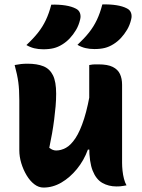

<svg xmlns="http://www.w3.org/2000/svg" viewBox="-20 -835 640 865"><path d="M104 -548Q147 -548 175.5 -536.5Q204 -525 218.5 -496Q233 -467 233 -413Q233 -385 230.5 -356Q228 -327 224 -296Q220 -265 214.5 -233.5Q209 -202 202 -169Q210 -163 217.5 -160Q225 -157 233 -157Q255 -157 277 -169Q299 -181 320 -212.5Q341 -244 359 -300.5Q377 -357 391 -446V-161H376Q358 -112 326.5 -73.5Q295 -35 256.5 -12.5Q218 10 176 10Q154 10 134.5 -5Q115 -20 100 -45Q85 -70 76 -99.5Q67 -129 67 -158Q67 -196 67 -233.5Q67 -271 67 -308.5Q67 -346 67 -383Q67 -431 62.5 -464.5Q58 -498 46 -542Q61 -545 74.5 -546.5Q88 -548 104 -548ZM424 -545Q465 -545 488 -533.5Q511 -522 520.5 -501.5Q530 -481 530 -453Q530 -387 530 -327.5Q530 -268 530 -212.5Q530 -157 530 -101Q530 -85 532 -66Q534 -47 538.5 -29.5Q543 -12 550 0Q543 1 535.5 2.5Q528 4 520.5 4.5Q513 5 505 5Q469 5 441 -11Q413 -27 397.5 -66Q382 -105 382 -173Q382 -237 382 -302Q382 -367 382 -428.5Q382 -490 382 -542Q392 -544 398 -544.5Q404 -545 410.5 -545Q417 -545 424 -545ZM211 -814Q246 -815 274.5 -810.5Q303 -806 322 -796Q336 -789 340.5 -775.5Q345 -762 341 -747Q335 -721 322.5 -700Q310 -679 294.5 -662.5Q279 -646 261 -635Q242 -623 222 -618Q202 -613 175 -613Q153 -613 134.5 -617.5Q116 -622 99 -632Q130 -661 151 -687.5Q172 -714 186.5 -744.5Q201 -775 211 -814ZM441 -815Q476 -816 504.5 -811.5Q533 -807 552 -797Q566 -790 570.5 -776.5Q575 -763 571 -748Q565 -722 552.5 -701Q540 -680 524.5 -663.5Q509 -647 491 -636Q472 -624 452 -619Q432 -614 405 -614Q383 -614 364.5 -618.5Q346 -623 329 -633Q360 -662 381 -688.5Q402 -715 416.5 -745.5Q431 -776 441 -815Z"/></svg>

Font: Recursive Casual ExtraBold
Style: Regular
Weight: 800
Version: Version 1.047